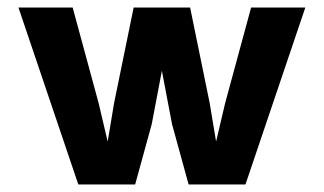

<svg xmlns="http://www.w3.org/2000/svg" viewBox="-20 -490 860 510"><path d="M485 -470 537 -216 554 -114 578 -216 647 -470H791L632 0H481L437 -160L410 -302L383 -160L339 0H188L29 -470H173L242 -216L266 -114L283 -216L335 -470Z"/></svg>

Font: Kreadon
Style: Bold
Weight: 700
Designer: Reiya WATANABE
Foundry: StudioGnu
Version: Version 1.003; ttfautohint (v1.8.4.7-5d5b);gftools[0.9.32]